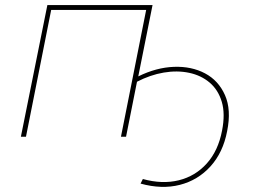

<svg xmlns="http://www.w3.org/2000/svg" viewBox="-20 -537 995 754"><path d="M62 0 166 -517H579L523 -237Q594 -272 663 -274.5Q732 -277 785 -249Q838 -221 863.5 -163.5Q889 -106 872 -22Q856 62 806.5 116.5Q757 171 686 189Q615 207 532 184L541 166Q617 187 682 171Q747 155 792 105Q837 55 852 -24Q865 -90 851 -137Q837 -184 803.5 -212.5Q770 -241 723 -251Q676 -261 623 -252Q570 -243 518 -216L475 0H455L554 -498H181L82 0Z"/></svg>

Font: Montserrat Thin
Style: Italic
Weight: 100
Italic angle: -11.3°
Designer: Julieta Ulanovsky
Foundry: Julieta Ulanovsky
Version: Version 9.000; ttfautohint (v1.8.4.7-5d5b)